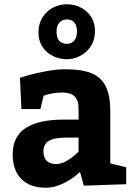

<svg xmlns="http://www.w3.org/2000/svg" viewBox="-20 -877 641 907"><path d="M195.8 9.8Q122.6 9.8 81.3 -31Q40 -71.8 40 -147Q40 -232.9 101.6 -272.5Q163.1 -312 280.8 -312H351.1V-367.2Q351.1 -440.4 273.9 -439.9Q251 -439.9 231.4 -436.5Q211.9 -433.1 200.4 -429.4Q189 -425.8 186 -424.8L170.9 -361.8H81.1L74.2 -509.8Q83 -512.7 117.4 -522.5Q151.9 -532.2 200 -541Q248 -549.8 291 -549.8Q368.2 -549.8 413.6 -530.5Q459 -511.2 480 -468Q501 -424.8 501 -352.1V-105L576.2 -86.9V-6.8L376 0L357.9 -64.9Q357.9 -63 332 -43Q306.2 -22.9 270 -6.6Q233.9 9.8 195.8 9.8ZM244.1 -102.1Q268.1 -102.1 291.5 -115Q314.9 -127.9 331.1 -141.8Q347.2 -155.8 351.1 -160.2V-227.1H293.9Q235.8 -227.1 210.4 -211.4Q185.1 -195.8 185.1 -162.1Q185.1 -132.8 200.4 -117.4Q215.8 -102.1 244.1 -102.1ZM295.9 -856.9Q330.1 -856.9 360.4 -842Q390.6 -827.1 409.7 -798.6Q428.7 -770 428.7 -730Q428.7 -689.9 409.7 -659.9Q390.6 -629.9 359.6 -613.5Q328.6 -597.2 295.9 -597.2Q261.7 -597.2 230.7 -612.1Q199.7 -627 180.7 -655.5Q161.6 -684.1 161.6 -724.1Q161.6 -764.2 180.7 -794.7Q199.7 -825.2 230.7 -841.1Q261.7 -856.9 295.9 -856.9ZM295.9 -669.9Q316.9 -669.9 330.3 -685.1Q343.8 -700.2 343.8 -728Q343.8 -755.9 331.3 -770.5Q318.8 -785.2 295.9 -785.2Q273.9 -785.2 260.5 -770Q247.1 -754.9 247.1 -727.1Q247.1 -699.2 259.5 -684.6Q272 -669.9 295.9 -669.9Z"/></svg>

Font: Kadwa
Style: Regular
Weight: 400
Designer: Sol Matas
Foundry: Sol Matas
Version: Version 1.000;PS 001.000;hotconv 1.0.70;makeotf.lib2.5.58329